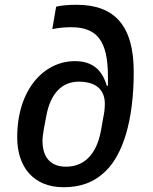

<svg xmlns="http://www.w3.org/2000/svg" viewBox="-20 -772 640 804"><path d="M246 12C314 12 373 -6 425 -58C493 -126 540 -263 540 -471C540 -662 462 -752 301 -752C266 -752 234 -749 215 -744L199 -650C218 -654 243 -658 278 -658C385 -658 432 -603 432 -451V-413H427C408 -480 366 -516 294 -516C163 -516 52 -396 52 -197C52 -73 120 12 246 12ZM256 -74C196 -74 158 -109 158 -182C158 -197 160 -210 164 -234L174 -287C191 -379 238 -430 310 -430C389 -430 419 -390 419 -337C419 -316 416 -295 412 -278L403 -226C384 -123 331 -74 256 -74Z"/></svg>

Font: IBM Mono Medium
Style: Italic
Weight: 500
Italic angle: -9°
Monospace: yes
Designer: Mike Abbink, Paul van der Laan, Pieter van Rosmalen
Foundry: Bold Monday
Version: Version 2.3